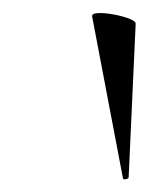

<svg xmlns="http://www.w3.org/2000/svg" viewBox="-20 -753 232 300"><path d="M172 -475 124 -727Q123 -732 133 -732.5Q143 -733 157 -730.5Q171 -728 181.5 -724Q192 -720 192 -716L181 -476Q181 -474 176.5 -473Q172 -472 172 -475Z"/></svg>

Font: Cormorant Garamond Light Medium
Style: Italic
Weight: 500
Italic angle: -10°
Version: Version 4.001